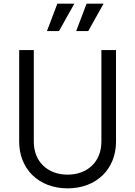

<svg xmlns="http://www.w3.org/2000/svg" viewBox="-20 -1019 740 1051"><path d="M350 12C509 12 615 -95 615 -243V-745H535V-243C535 -135 460 -63 350 -63C240 -63 165 -135 165 -243V-745H85V-243C85 -95 191 12 350 12ZM237 -849H303L387 -999H294ZM397 -849H463L547 -999H454Z"/></svg>

Font: Mluvka
Style: Regular
Weight: 400
Designer: Modified by Jiří Krblich, Original typeface by Gumpita Rahayu
Foundry: Gumpita Rahayu & Jiří Krblich
Version: Version 2.000;Glyphs 3.1.1 (3134)